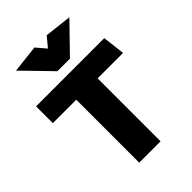

<svg xmlns="http://www.w3.org/2000/svg" viewBox="-269 -1048 1158 1158"><g transform="rotate(-45 309.5 -469.0)"><path d="M592 -680H10V-537H210V0H392V-537H609ZM307 -876 254 -938 77 -918 251 -739H358L532 -918L359 -938Z"/></g></svg>

Font: Catamaran Black
Style: Regular
Weight: 900
Designer: Pria Ravichandran
Version: Version 2.000